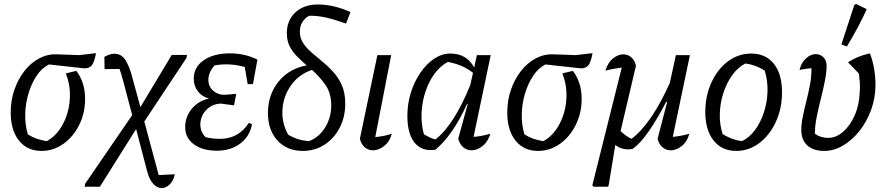

<svg xmlns="http://www.w3.org/2000/svg" viewBox="-20 -766 4551 986"><path d="M193 9Q120 9 77.5 -44Q35 -97 35 -188Q35 -251 54 -305.5Q73 -360 105.5 -401.5Q138 -443 181 -466Q224 -489 272 -487L387 -483L473 -493Q464 -444 450.5 -429.5Q437 -415 416 -415Q408 -415 394 -417L231 -435Q195 -417 168.5 -377.5Q142 -338 126.5 -287Q111 -236 109.5 -181Q108 -126 123 -76Q163 -50 220 -41Q258 -61 285.5 -100Q313 -139 327 -188.5Q341 -238 339 -290Q337 -342 318 -389L372 -402Q393 -375 405 -339Q417 -303 417 -258Q417 -185 386.5 -124Q356 -63 305 -27Q254 9 193 9Z M415 193 417 178 659 -175 614 -345Q603 -387 594 -412L517 -411L516 -474Q532 -483 545 -486.5Q558 -490 567 -490Q604 -490 624.5 -457Q645 -424 659 -370L701 -216L862 -484H940L938 -469L721 -142L795 133L878 129Q870 164 850.5 182Q831 200 810 200Q787 200 766.5 177.5Q746 155 735 111L679 -103L493 193Z M1094 8Q1020 8 975.5 -25Q931 -58 931 -113Q931 -167 965.5 -208Q1000 -249 1054 -260Q1018 -269 996.5 -296.5Q975 -324 975 -362Q975 -421 1026 -456.5Q1077 -492 1162 -492Q1237 -492 1302 -460L1279 -334H1252L1237 -422Q1157 -444 1082 -430Q1050 -395 1050 -355Q1050 -323 1074 -301Q1098 -279 1132 -279L1193 -284L1182 -225L1114 -234Q1080 -233 1055 -215Q1030 -197 1018 -170Q1006 -143 1009.5 -114Q1013 -85 1035 -62Q1068 -53 1110 -53Q1205 -53 1258 -135L1274 -128Q1263 -66 1214 -29Q1165 8 1094 8Z M1535 9Q1454 9 1405 -44.5Q1356 -98 1356 -185Q1356 -249 1381 -300.5Q1406 -352 1451 -386Q1496 -420 1555 -430Q1529 -453 1505.5 -476.5Q1482 -500 1467.5 -528.5Q1453 -557 1453 -595Q1453 -662 1497 -702.5Q1541 -743 1613 -743Q1693 -743 1780 -704L1757 -645Q1695 -667 1651.5 -676.5Q1608 -686 1567 -685Q1520 -658 1520 -603Q1520 -570 1537 -544.5Q1554 -519 1580.5 -496Q1607 -473 1636.5 -449Q1666 -425 1692.5 -395.5Q1719 -366 1736 -327Q1753 -288 1753 -234Q1753 -165 1724.5 -110Q1696 -55 1646.5 -23Q1597 9 1535 9ZM1460 -74Q1484 -60 1508.5 -52Q1533 -44 1566 -41Q1618 -60 1649.5 -111Q1681 -162 1681 -224Q1681 -288 1651 -330.5Q1621 -373 1582 -407Q1511 -383 1470.5 -322Q1430 -261 1430 -187Q1430 -129 1460 -74Z M1992 -79Q1981 -38 1952.5 -16Q1924 6 1895 6Q1873 6 1854.5 -8.5Q1836 -23 1828 -53L1918 -483H1989L1907 -62Q1952 -66 1992 -79Z M2216 3Q2147 13 2109.5 -33Q2072 -79 2072 -171Q2072 -233 2090 -290.5Q2108 -348 2139.5 -393.5Q2171 -439 2210.5 -465Q2250 -491 2293 -491Q2377 -491 2415 -419L2429 -483H2500L2412 -63Q2435 -65 2456 -69Q2477 -73 2498 -79Q2486 -38 2458 -16Q2430 6 2401 6Q2379 6 2360.5 -8.5Q2342 -23 2333 -53L2382 -232L2379 -233Q2341 -150 2301 -92.5Q2261 -35 2216 3ZM2157 -76Q2171 -68 2185.5 -61Q2200 -54 2216 -50Q2311 -123 2395 -329L2409 -392Q2357 -434 2280 -448Q2242 -428 2212.5 -388.5Q2183 -349 2165.5 -297Q2148 -245 2145 -188Q2142 -131 2157 -76Z M2743 9Q2670 9 2627.5 -44Q2585 -97 2585 -188Q2585 -251 2604 -305.5Q2623 -360 2655.5 -401.5Q2688 -443 2731 -466Q2774 -489 2822 -487L2937 -483L3023 -493Q3014 -444 3000.5 -429.5Q2987 -415 2966 -415Q2958 -415 2944 -417L2781 -435Q2745 -417 2718.5 -377.5Q2692 -338 2676.5 -287Q2661 -236 2659.5 -181Q2658 -126 2673 -76Q2713 -50 2770 -41Q2808 -61 2835.5 -100Q2863 -139 2877 -188.5Q2891 -238 2889 -290Q2887 -342 2868 -389L2922 -402Q2943 -375 2955 -339Q2967 -303 2967 -258Q2967 -185 2936.5 -124Q2906 -63 2855 -27Q2804 9 2743 9Z M3103 193H3028L3022 185L3173 -419Q3125 -413 3089 -403Q3101 -444 3127.5 -465.5Q3154 -487 3181 -487Q3203 -487 3220.5 -473Q3238 -459 3246 -429L3167 -93Q3195 -66 3223 -53Q3273 -90 3323.5 -163.5Q3374 -237 3420 -341L3451 -483H3523L3435 -63Q3477 -67 3520 -79Q3509 -38 3481 -16Q3453 6 3424 6Q3402 6 3383.5 -8.5Q3365 -23 3357 -53L3406 -242L3401 -243Q3357 -157 3312.5 -93Q3268 -29 3230 -2Q3205 4 3181 -1.5Q3157 -7 3140 -22L3106 184Z M3761 9Q3687 9 3644.5 -44.5Q3602 -98 3602 -190Q3602 -274 3633.5 -342.5Q3665 -411 3718.5 -451Q3772 -491 3838 -491Q3912 -491 3954 -438.5Q3996 -386 3996 -293Q3996 -209 3964.5 -140.5Q3933 -72 3879.5 -31.5Q3826 9 3761 9ZM3790 -41Q3828 -59 3857 -98Q3886 -137 3903 -189Q3920 -241 3921.5 -297Q3923 -353 3907 -404Q3860 -433 3808 -440Q3770 -421 3741 -381Q3712 -341 3695 -289Q3678 -237 3676.5 -181.5Q3675 -126 3691 -78Q3734 -49 3790 -41Z M4214 9Q4156 9 4125.5 -19.5Q4095 -48 4095 -100Q4095 -129 4102.5 -166.5Q4110 -204 4120.5 -245Q4131 -286 4139 -327.5Q4147 -369 4147 -406Q4147 -410 4147 -416Q4124 -414 4086 -407Q4094 -442 4118 -465Q4142 -488 4169 -488Q4193 -488 4209 -471.5Q4225 -455 4225 -428Q4225 -394 4216 -349.5Q4207 -305 4195 -257.5Q4183 -210 4174 -165Q4165 -120 4165 -84V-79Q4194 -58 4233 -58Q4274 -58 4310 -89.5Q4346 -121 4369.5 -174.5Q4393 -228 4395 -294Q4397 -319 4395.5 -341.5Q4394 -364 4391 -388L4335 -446Q4359 -462 4385.5 -473Q4412 -484 4447 -492Q4461 -458 4468.5 -415.5Q4476 -373 4476 -331Q4476 -264 4454 -203Q4432 -142 4394.5 -94.5Q4357 -47 4310 -19Q4263 9 4214 9ZM4329 -527 4301 -538 4367 -740 4376 -746 4431 -719Q4411 -674 4385 -625.5Q4359 -577 4329 -527Z"/></svg>

Font: Piazzolla
Style: Italic
Weight: 400
Italic angle: -11.3°
Designer: Juan Pablo del Peral
Foundry: Huerta Tipografica
Version: Version 1.330